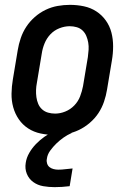

<svg xmlns="http://www.w3.org/2000/svg" viewBox="-20 -548 540 791"><path d="M205 8Q176 8 147.5 2Q119 -4 96 -19Q73 -34 57.5 -56.5Q42 -79 34.5 -106Q27 -133 27.5 -162.5Q28 -192 33 -221L53 -341Q57 -366 65.5 -391Q74 -416 88.5 -438Q103 -460 123.5 -478Q144 -496 168 -507.5Q192 -519 217.5 -523.5Q243 -528 268 -528Q298 -528 326 -522Q354 -516 377 -501Q400 -486 416 -463.5Q432 -441 439 -414Q446 -387 446 -357.5Q446 -328 441 -299L421 -179Q417 -154 408.5 -129Q400 -104 385.5 -82Q371 -60 350 -42Q329 -24 305 -12.5Q281 -1 255.5 3.5Q230 8 205 8ZM207 -80Q228 -80 249 -88.5Q270 -97 286 -113.5Q302 -130 310 -151Q318 -172 322 -193L342 -313Q344 -328 345 -343Q346 -358 343.5 -372.5Q341 -387 335.5 -400Q330 -413 320 -422.5Q310 -432 296 -436Q282 -440 267 -440Q246 -440 224.5 -431.5Q203 -423 187.5 -406.5Q172 -390 163.5 -369Q155 -348 152 -327L132 -207Q129 -192 128.5 -177Q128 -162 130 -147.5Q132 -133 137.5 -120Q143 -107 153.5 -97.5Q164 -88 178 -84Q192 -80 207 -80ZM205 223Q181 223 158 219Q135 215 117 202Q99 189 90.5 168Q82 147 86 123Q89 102 100.5 82Q112 62 128 45.5Q144 29 163 15.5Q182 2 203 -7L204 -8H276L275 0Q257 8 241.5 19Q226 30 212 43.5Q198 57 186.5 73Q175 89 173 107Q171 116 174 125.5Q177 135 184 140.5Q191 146 200.5 148.5Q210 151 220 151Q235 151 249.5 149Q264 147 279 146L267 219Q251 221 235.5 222Q220 223 205 223Z"/></svg>

Font: Iosevka SS04 Semibold Oblique
Style: Regular
Weight: 600
Italic angle: -9°
Monospace: yes
Designer: Belleve Invis
Foundry: Belleve Invis
Version: Version 19.0.0; ttfautohint (v1.8.4)